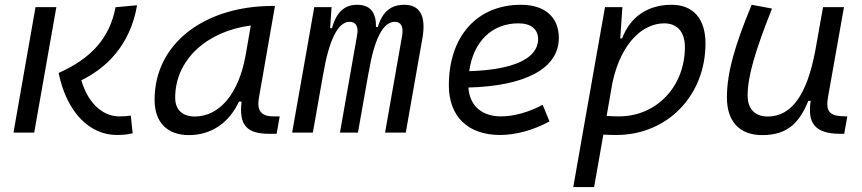

<svg xmlns="http://www.w3.org/2000/svg" viewBox="-20 -547 3556 792"><path d="M461.9 9.8C487.8 9.8 508.3 7.3 527.3 2.9L519.5 -70.3C504.9 -67.9 493.2 -66.9 471.2 -66.9C413.6 -66.9 347.2 -108.9 315.4 -215.8C416 -265.1 516.6 -357.4 545.4 -525.4L456.5 -517.1C432.6 -389.6 356 -305.7 221.7 -246.1C256.8 -77.6 353.5 9.8 461.9 9.8ZM35.6 0H121.1L212.4 -517.6H126.5Z M759.3 10.3C851.1 10.3 924.3 -39.6 965.8 -127.9H976.6C965.3 -32.2 996.1 4.9 1090.3 4.9H1121.1L1133.8 -66.9H1108.9C1055.2 -66.9 1038.6 -92.3 1048.3 -145L1114.3 -522.5H1105C826.7 -522.5 617.7 -370.1 617.7 -135.3C617.7 -43 668.9 10.3 759.3 10.3ZM783.2 -66.4C732.4 -66.4 702.6 -94.7 702.6 -144C702.6 -299.8 832 -418 1014.6 -441.9L993.2 -319.3C964.4 -157.7 883.8 -66.4 783.2 -66.4Z M1347.7 -517.6H1276.4L1185.1 0H1270.5L1313.5 -243.7V-242.7C1336.9 -380.9 1374 -457 1421.4 -457C1448.7 -457 1460 -437.5 1452.6 -399.4L1382.3 0H1456.5L1501 -251V-249C1523.4 -383.3 1559.1 -457 1608.4 -457C1634.8 -457 1645 -436.5 1638.7 -399.4L1568.4 0H1653.8L1722.7 -390.6C1738.3 -480.5 1712.4 -527.3 1647.9 -527.3C1593.8 -527.3 1557.6 -500 1538.6 -435.5H1530.8C1532.2 -498 1505.4 -527.3 1453.1 -527.3C1401.9 -527.3 1367.7 -498 1349.6 -430.7H1341.8Z M2047.4 -66.9C1966.8 -66.9 1917.5 -110.8 1912.1 -186C2147 -191.9 2285.2 -264.6 2285.2 -390.6C2285.2 -476.6 2227.1 -527.3 2128.9 -527.3C1948.2 -527.3 1831.5 -397.5 1831.5 -194.8C1831.5 -66.4 1910.2 9.8 2043 9.8C2108.4 9.8 2183.6 -11.2 2246.6 -46.4L2218.3 -114.7C2162.6 -84.5 2099.6 -66.9 2047.4 -66.9ZM1915.5 -253.4C1932.6 -375.5 2008.8 -450.7 2118.7 -450.7C2170.4 -450.7 2199.7 -426.3 2199.7 -385.7C2199.7 -305.2 2096.7 -258.8 1915.5 -253.4Z M2430.7 224.6 2468.8 8.3C2486.8 9.3 2504.4 9.8 2522.5 9.8C2732.4 9.8 2890.1 -152.3 2890.1 -367.7C2890.1 -469.7 2839.4 -527.3 2750.5 -527.3C2649.4 -527.3 2578.6 -475.1 2546.4 -388.7H2538.6L2547.4 -517.6H2475.6L2384.3 -1V-0.5C2384.3 -0.5 2384.3 -0.5 2384.3 -0.5L2344.7 224.6ZM2482.4 -68.8 2506.3 -206.1C2543.5 -377 2636.2 -450.7 2719.7 -450.7C2773.9 -450.7 2805.2 -415 2805.2 -353C2805.2 -189.9 2688 -66.9 2533.2 -66.9C2514.6 -66.9 2497.6 -67.9 2482.4 -68.8Z M3124.5 10.3C3234.4 10.3 3279.8 -47.4 3314.5 -130.9H3324.2C3309.6 -40 3341.3 4.9 3445.3 4.9H3462.4L3475.1 -66.9L3458.5 -67.4C3401.4 -68.4 3385.3 -89.4 3395.5 -146L3461.4 -517.6H3375L3342.8 -336.4V-336.9C3309.1 -157.2 3245.1 -66.4 3147.5 -66.4C3093.8 -66.4 3064 -97.2 3064 -153.8C3064 -231.9 3095.7 -338.9 3164.6 -511.7L3080.6 -527.3C3012.2 -362.3 2978.5 -248 2978.5 -145C2978.5 -45.4 3030.8 10.3 3124.5 10.3Z"/></svg>

Font: Cascadia Code PL SemiLight
Style: Italic
Weight: 350
Italic angle: -10°
Monospace: yes
Designer: Aaron Bell
Foundry: Saja Typeworks
Version: Version 2404.023